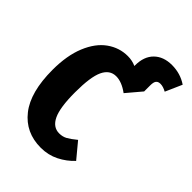

<svg xmlns="http://www.w3.org/2000/svg" viewBox="-248 -975 1110 1110"><g transform="rotate(45 307.5 -419.5)"><path d="M615 -820 570 -718Q543 -733 521 -733Q502 -733 493.5 -722Q485 -711 485 -685V-635L408 -544Q355 -583 309 -583Q257 -583 231.5 -529Q206 -475 206 -349Q206 -225 232 -170.5Q258 -116 309 -116Q337 -116 358.5 -128Q380 -140 413 -167L491 -73Q454 -33 403.5 -7.5Q353 18 292 18Q168 18 95 -74.5Q22 -167 22 -349Q22 -466 56 -548.5Q90 -631 147.5 -672Q205 -713 274 -713Q310 -713 341 -699V-704Q341 -777 381.5 -817Q422 -857 491 -857Q560 -857 615 -820Z"/></g></svg>

Font: Fira Sans Extra Condensed ExtraBold
Style: Regular
Weight: 800
Width: 1
Designer: Carrois Corporate & Edenspiekermann AG
Foundry: Carrois Corporate GbR & Edenspiekermann AG
Version: Version 4.203